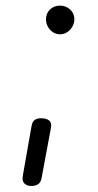

<svg xmlns="http://www.w3.org/2000/svg" viewBox="-20 -500 340 666"><path d="M139.5 -433.5Q139.5 -453 153.2 -466.8Q167 -480.5 188.5 -480.5Q208.5 -480.5 223.2 -467Q238 -453.5 238 -433.5Q238 -420 231.2 -408Q224.5 -396 213.2 -388.5Q202 -381 188.5 -381Q174.5 -381 163.2 -388.5Q152 -396 145.8 -408Q139.5 -420 139.5 -433.5ZM85 145Q70.5 143.5 63.2 134.8Q56 126 59.5 107.5L89.5 -63Q92.5 -80 102.8 -85.5Q113 -91 128.5 -89.5Q143.5 -88.5 151.8 -80.8Q160 -73 156.5 -55.5L124.5 116.5Q121.5 134 110.5 140Q99.5 146 85 145Z"/></svg>

Font: Edu QLD Hand
Style: Regular
Weight: 400
Designer: Tina and Corey Anderson, Eben Sorkin
Foundry: Sorkin Type Co.
Version: Version 2.000